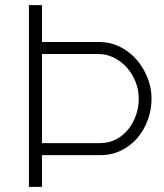

<svg xmlns="http://www.w3.org/2000/svg" viewBox="-20 -730 641 750"><path d="M366 -566Q411 -566 449 -547Q487 -528 514 -496.5Q541 -465 556.5 -425.5Q572 -386 572 -345Q572 -302 557.5 -262Q543 -222 517 -191.5Q491 -161 454 -142.5Q417 -124 372 -124H144V0H93V-710H144V-566ZM371 -171Q406 -171 434 -186Q462 -201 481.5 -225.5Q501 -250 511.5 -281Q522 -312 522 -345Q522 -379 509.5 -410.5Q497 -442 475.5 -466Q454 -490 425.5 -504.5Q397 -519 364 -519H144V-171Z"/></svg>

Font: Oxford Sans
Style: Regular
Weight: 300
Designer: Matt McInerney, Pablo Impallari, Rodrigo Fuenzalida
Foundry: Matt McInerney, Pablo Impallari, Rodrigo Fuenzalida
Version: Version 3.000g; ttfautohint (v1.5) -l 8 -r 28 -G 28 -x 14 -D